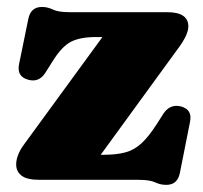

<svg xmlns="http://www.w3.org/2000/svg" viewBox="-20 -517 584 552"><path d="M493 -379 269.5 -72H277.5Q314.5 -72 340 -78.8Q365.5 -85.5 386.8 -105Q408 -124.5 432.5 -163L449 -189Q467.5 -218 498.5 -211.5Q533.5 -203 526.5 -167.5L497 -19Q490 14.5 458 14.5Q441 14.5 425.8 7.2Q410.5 0 378.5 0H94Q57.5 0 42 -12Q26.5 -24 26.5 -44Q26.5 -71.5 50 -103L274.5 -410.5H256Q211 -410.5 184.5 -397.2Q158 -384 131 -340.5L110.5 -308Q92.5 -279.5 62 -287.5Q27 -296.5 35 -333.5L61.5 -463Q68.5 -497 100.5 -497Q117 -497 132.2 -489.5Q147.5 -482 180 -482H460.5Q521.5 -482 521.5 -441Q521.5 -417.5 493 -379Z"/></svg>

Font: Fraunces 9pt S050 Black
Style: Regular
Weight: 900
Version: Version 1.000; ttfautohint (v1.8.3)